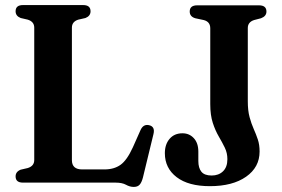

<svg xmlns="http://www.w3.org/2000/svg" viewBox="-20 -720 1112 757"><path d="M317 -649 288.5 -642.5Q263.5 -634.5 263.5 -611V-88.5Q263.5 -52 304 -52H392Q429.5 -52 455 -70Q480.5 -88 504 -139.5L534 -207Q545 -231.5 567.5 -226.5Q592.5 -221 585 -191L543.5 -20Q538.5 -0.5 530.5 8.2Q522.5 17 507.5 17Q492 17 476.8 8.5Q461.5 0 435.5 0H70.5Q41.5 0 41.5 -24.5Q41.5 -43 61.5 -51L89.5 -57.5Q115 -65.5 115 -89V-611Q115 -634.5 89.5 -642.5L61.5 -649Q41.5 -657 41.5 -675.5Q41.5 -700 70.5 -700H308Q337 -700 337 -675.5Q337 -657 317 -649ZM1003.5 -122.5Q1003.5 -60.5 950.2 -23.2Q897 14 807.5 14Q723 14 676.5 -21.5Q630 -57 630 -116Q630 -151 648.8 -172.8Q667.5 -194.5 699.5 -194.5Q726.5 -194.5 744.2 -175.2Q762 -156 762 -122V-85Q762 -58 774 -43Q786 -28 814.5 -28Q842 -28 859.2 -44.5Q876.5 -61 876.5 -92.5Q876.5 -117 866.2 -138Q856 -159 842.5 -182Q829 -205 819 -235.5Q809 -266 809 -309.5V-608.5Q809 -634.5 783 -641L750 -648Q728 -654.5 728 -674.5Q728 -699 757.5 -699H1001Q1030.5 -699 1030.5 -674.5Q1030.5 -656 1009 -648L982 -641Q957 -633 957 -609.5V-320.5Q957 -284 964 -258.2Q971 -232.5 980.2 -211.8Q989.5 -191 996.5 -170.2Q1003.5 -149.5 1003.5 -122.5Z"/></svg>

Font: Fraunces 72pt S050 SemiBold
Style: Regular
Weight: 600
Version: Version 1.000; ttfautohint (v1.8.3)